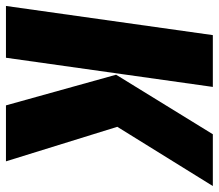

<svg xmlns="http://www.w3.org/2000/svg" viewBox="-66 -670 735 645"><g transform="rotate(90 301.5 -347.5)"><path d="M-1 0 97 -695H271L173 0ZM333 0 230 -370 430 -695H604L405 -374L521 0Z"/></g></svg>

Font: Fira Sans Extra Condensed ExtraBold
Style: Italic
Weight: 800
Width: 3
Italic angle: -8°
Designer: Carrois Corporate & Edenspiekermann AG
Foundry: Carrois Corporate GbR & Edenspiekermann AG
Version: Version 4.203